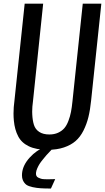

<svg xmlns="http://www.w3.org/2000/svg" viewBox="-20 -830 587 1075"><path d="M265.1 225.6Q230.5 225.6 208 224.1Q185.5 222.7 162.6 217.8Q139.6 212.9 127 204.1Q114.7 194.3 107.9 178.7Q103 167 103 151.9Q103 146.5 103.5 140.1Q107.9 94.2 146.5 52Q185.1 9.8 227.1 -3.4H279.8Q277.8 -1 261.7 15.6Q245.6 32.2 239.7 39.1Q233.9 45.9 220.7 62Q207.5 78.1 201.2 88.4Q194.8 98.6 188.7 112.3Q182.6 126 181.6 137.7Q180.7 147 183.6 153.8Q186.5 160.6 193.8 164.3Q201.2 168 208.7 170.4Q216.3 172.9 228.3 173.3Q240.2 173.8 248.8 173.8Q257.3 173.8 270.3 173.3Q283.2 172.9 289.1 172.9ZM247.1 8.8Q182.6 8.8 141.4 -11Q100.1 -30.8 81.5 -67.4Q62.5 -103.5 57.6 -154.3Q55.7 -173.8 55.7 -194.8Q55.7 -229 61 -267.6L118.2 -809.6H221.7L164.6 -262.7Q160.2 -231.9 160.2 -204.6Q160.2 -197.3 160.6 -189.9Q162.1 -156.2 169.9 -131.1Q177.7 -106 199.5 -91.6Q221.2 -77.1 256.3 -77.1Q284.2 -77.1 305.4 -86.9Q326.7 -96.7 340.1 -112.3Q353.5 -127.9 363 -153.1Q372.6 -178.2 377.4 -203.4Q382.3 -228.5 385.7 -262.7L443.4 -809.6H547.4L490.2 -267.6Q484.9 -214.8 475.1 -174.8Q465.3 -134.8 447.3 -98.9Q429.2 -63 403.1 -40.3Q377 -17.6 337.6 -4.4Q298.3 8.8 247.1 8.8Z"/></svg>

Font: Oswald
Style: Regular
Weight: 400
Designer: Vernon Adams
Foundry: Vernon Adams
Version: 3.0; ttfautohint (v0.94.23-7a4d-dirty) -l 8 -r 50 -G 200 -x 